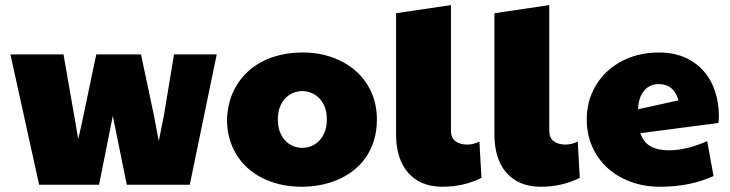

<svg xmlns="http://www.w3.org/2000/svg" viewBox="-20 -710 2806 738"><path d="M20 -501H224.1L280.8 -175.8Q286.6 -200.2 292 -224.9Q297.4 -249.5 303 -276.4Q308.6 -303.2 314.9 -333.5Q321.3 -363.8 328.6 -398.9L350.1 -501H522L571.8 -265.6L590.3 -168L609.9 -265.6L648.9 -501H813L709.5 0H467.3L413.6 -264.6L360.8 0H130.4Z M1047.9 -251Q1047.9 -223.6 1055.9 -203.1Q1064 -182.6 1077.1 -168.9Q1090.3 -155.3 1107.4 -148.4Q1124.5 -141.6 1142.1 -141.6Q1159.7 -141.6 1176.5 -148.4Q1193.4 -155.3 1206.8 -168.9Q1220.2 -182.6 1228.3 -203.1Q1236.3 -223.6 1236.3 -251Q1236.3 -278.3 1228.3 -298.8Q1220.2 -319.3 1206.8 -332.8Q1193.4 -346.2 1176.5 -353Q1159.7 -359.9 1142.1 -359.9Q1124.5 -359.9 1107.4 -353Q1090.3 -346.2 1077.1 -332.8Q1064 -319.3 1055.9 -298.8Q1047.9 -278.3 1047.9 -251ZM852.5 -251Q855 -314 878.7 -361.8Q902.3 -409.7 941.4 -442.4Q980.5 -475.1 1032 -491.7Q1083.5 -508.3 1141.6 -508.3Q1205.1 -508.3 1257.8 -489.3Q1310.5 -470.2 1348.6 -436.3Q1386.7 -402.3 1407.7 -355Q1428.7 -307.6 1428.7 -251Q1428.7 -205.1 1416.7 -168Q1404.8 -130.9 1384.3 -102.3Q1363.8 -73.7 1335.9 -52.7Q1308.1 -31.7 1275.9 -18.3Q1243.7 -4.9 1209.2 1.5Q1174.8 7.8 1140.6 7.8Q1076.2 7.8 1023.2 -11Q970.2 -29.8 932.1 -64Q894 -98.1 873.3 -145.8Q852.5 -193.4 852.5 -251Z M1830.6 -26.4Q1762.7 7.8 1680.2 7.8Q1637.7 7.8 1604.5 -6.1Q1571.3 -20 1548.6 -46.1Q1525.9 -72.3 1514.2 -109.1Q1502.4 -146 1502.4 -192.4V-659.2L1713.4 -690.4V-207Q1713.4 -180.2 1730.5 -167.2Q1747.6 -154.3 1776.9 -154.3Q1799.3 -154.3 1822.8 -166Z M2208.5 -26.4Q2140.6 7.8 2058.1 7.8Q2015.6 7.8 1982.4 -6.1Q1949.2 -20 1926.5 -46.1Q1903.8 -72.3 1892.1 -109.1Q1880.4 -146 1880.4 -192.4V-659.2L2091.3 -690.4V-207Q2091.3 -180.2 2108.4 -167.2Q2125.5 -154.3 2154.8 -154.3Q2177.2 -154.3 2200.7 -166Z M2550.8 -132.3Q2619.1 -132.3 2698.2 -167.5L2722.7 -33.2Q2631.8 7.8 2518.6 7.8Q2455.6 7.8 2403.6 -11.5Q2351.6 -30.8 2314.2 -65.2Q2276.9 -99.6 2256.1 -147Q2235.4 -194.3 2235.4 -250Q2235.4 -308.6 2257.1 -356.2Q2278.8 -403.8 2316.4 -437.7Q2354 -471.7 2404.3 -490Q2454.6 -508.3 2511.7 -508.3Q2569.3 -508.3 2612.8 -489Q2656.2 -469.7 2685.3 -436.3Q2714.4 -402.8 2728.8 -358.2Q2743.2 -313.5 2743.2 -262.7Q2743.2 -255.9 2742.7 -249.5Q2742.2 -243.2 2741.2 -237.3L2441.4 -198.2Q2453.1 -163.1 2480.5 -147.7Q2507.8 -132.3 2550.8 -132.3ZM2587.9 -324.2Q2570.8 -386.7 2511.7 -386.7Q2493.2 -386.7 2478.5 -379.4Q2463.9 -372.1 2453.9 -359.1Q2443.8 -346.2 2438.5 -328.4Q2433.1 -310.5 2432.6 -290Z"/></svg>

Font: Paytone One
Style: Regular
Weight: 400
Designer: vernon adams
Foundry: vernon adams
Version: 1.000